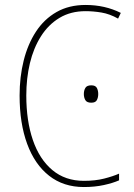

<svg xmlns="http://www.w3.org/2000/svg" viewBox="-20 -744 540 774"><path d="M318 10Q236 10 178 -35.5Q120 -81 89.5 -164Q59 -247 59 -359Q59 -434 75.5 -500Q92 -566 125 -616.5Q158 -667 208 -695.5Q258 -724 325 -724Q403 -724 467 -692L456 -669Q422 -688 389 -693.5Q356 -699 325 -699Q265 -699 220 -672Q175 -645 145 -597.5Q115 -550 100.5 -489Q86 -428 86 -359Q86 -257 112.5 -179.5Q139 -102 191 -58.5Q243 -15 318 -15Q364 -15 399.5 -24Q435 -33 460 -44V-17Q435 -6 398.5 2Q362 10 318 10ZM348 -330Q330 -330 324 -340.5Q318 -351 318 -365Q318 -379 324 -389.5Q330 -400 348 -400Q365 -400 370.5 -389.5Q376 -379 376 -365Q376 -351 370.5 -340.5Q365 -330 348 -330Z"/></svg>

Font: Noto Sans Mono ExtraCondensed Thin
Style: Regular
Weight: 100
Width: 2
Designer: Monotype Design Team
Foundry: Monotype Imaging Inc.
Version: Version 2.014; ttfautohint (v1.8.4.7-5d5b)